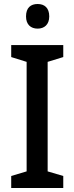

<svg xmlns="http://www.w3.org/2000/svg" viewBox="-20 -939 372 959"><path d="M168 -919C134 -919 110 -901 110 -857C110 -816 134 -796 168 -796C201 -796 226 -816 226 -857C226 -900 202 -919 168 -919ZM296 0V-60L218 -83V-630L296 -654V-714H36V-654L113 -630V-83L36 -60V0Z"/></svg>

Font: Noto Sans Arabic SemCond Med
Style: Regular
Weight: 500
Width: 4
Designer: Monotype Design Team, Nadine Chahine, Nizar Qandah and Khaled Hosny
Foundry: Monotype Imaging Inc.
Version: Version 2.012